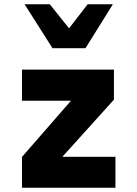

<svg xmlns="http://www.w3.org/2000/svg" viewBox="-20 -874 640 894"><path d="M82.5 -143.5 310.5 -405H82.5V-550H510.5V-410L270.5 -144H517.5V0H82.5ZM94.5 -854H212L301.5 -742L388 -854H505.5L378 -649.5H224.5Z"/></svg>

Font: JuliaMono Black
Style: Regular
Weight: 900
Monospace: yes
Designer: cormullion
Foundry: corm
Version: Version 0.054; ttfautohint (v1.8.4)